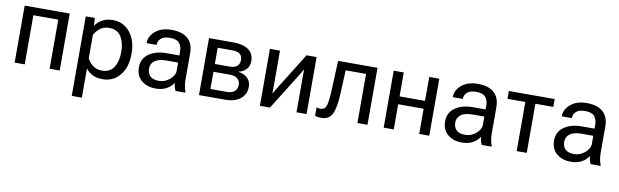

<svg xmlns="http://www.w3.org/2000/svg" viewBox="-46 -1015 5497 1705"><g transform="rotate(10 2703.0 -162.5)"><path d="M72.3 -513.7H478.5V0H387.7V-442.9H163.1V0H72.3Z M623 203.1V-513.7H705.1L709 -446.8H711.9Q731.4 -478.5 771.7 -501Q812 -523.4 865.7 -523.4Q963.4 -523.4 1022 -450.2Q1080.6 -377 1080.6 -264.6V-249Q1080.6 -136.7 1022 -63.5Q963.4 9.8 865.7 9.8Q812 9.8 774.2 -9.5Q736.3 -28.8 713.9 -60.5V203.1ZM713.9 -152.3Q729 -118.2 763.2 -91.3Q797.4 -64.5 846.2 -64.5Q919.4 -64.5 953.6 -117.7Q987.8 -170.9 987.8 -249V-264.6Q987.8 -342.8 953.6 -396Q919.4 -449.2 846.2 -449.2Q797.4 -449.2 763.2 -422.4Q729 -395.5 713.9 -361.3Z M1166 -151.4Q1166 -229.5 1228 -272.9Q1290 -316.4 1385.7 -316.4H1502V-351.6Q1502 -397.9 1478 -427Q1454.1 -456.1 1395.5 -456.1Q1336.9 -456.1 1311.8 -431.9Q1286.6 -407.7 1286.6 -376V-373.5H1196.3V-376Q1196.3 -437 1250.7 -482.7Q1305.2 -528.3 1397.9 -528.3Q1490.7 -528.3 1541.7 -483.9Q1592.8 -439.5 1592.8 -351.6V-117.2Q1592.8 -85.4 1597.7 -57.4Q1602.5 -29.3 1611.3 -7.8V0H1523.4Q1516.6 -12.2 1511 -31.7Q1505.4 -51.3 1503.9 -70.8Q1485.8 -39.1 1445.6 -14.6Q1405.3 9.8 1341.8 9.8Q1268.6 9.8 1217.3 -31.7Q1166 -73.2 1166 -151.4ZM1256.8 -156.2Q1256.8 -112.3 1282.2 -87.4Q1307.6 -62.5 1361.3 -62.5Q1415 -62.5 1458.5 -99.6Q1502 -136.7 1502 -178.2V-252H1395.5Q1327.1 -252 1292 -226.1Q1256.8 -200.2 1256.8 -156.2Z M1734.4 0V-513.7H1956.1Q2041.5 -513.7 2090.6 -479.5Q2139.6 -445.3 2139.6 -376.5Q2139.6 -333 2113.5 -304Q2087.4 -274.9 2043.9 -265.6V-264.2Q2097.2 -256.3 2127.4 -226.3Q2157.7 -196.3 2157.7 -149.4Q2157.7 -78.6 2106.4 -39.3Q2055.2 0 1970.7 0ZM1825.2 -296.4H1956.1Q2004.9 -296.4 2026.4 -316.7Q2047.9 -336.9 2047.9 -371.6Q2047.9 -405.8 2026.4 -424.3Q2004.9 -442.9 1956.1 -442.9H1825.2ZM1825.2 -70.8H1970.7Q2020 -70.8 2043.2 -92.5Q2066.4 -114.3 2066.4 -149.4Q2066.4 -184.1 2043.5 -205.1Q2020.5 -226.1 1970.7 -226.1H1825.2Z M2283.7 0V-513.7H2374.5V-196.8Q2374.5 -182.1 2374.3 -163.8Q2374 -145.5 2373.5 -130.9H2377Q2383.8 -143.1 2392.3 -157.5Q2400.9 -171.9 2410.2 -187L2613.8 -513.7H2704.6V0H2613.8V-316.4Q2613.8 -331.1 2614 -349.4Q2614.3 -367.7 2614.7 -382.3H2611.3Q2604.5 -370.1 2595.9 -355.7Q2587.4 -341.3 2578.1 -326.2L2374.5 0Z M2979 -442.9 2970.2 -239.3Q2964.4 -106 2937 -47.6Q2909.7 10.7 2835.4 10.7Q2818.8 10.7 2804.9 8.5Q2791 6.3 2781.7 2V-74.2Q2790 -70.8 2799.1 -69.3Q2808.1 -67.9 2818.8 -67.9Q2857.4 -67.9 2870.1 -107.4Q2882.8 -147 2887.2 -252L2898.4 -513.7H3253.9V0H3163.1V-442.9Z M3399.9 -513.7H3490.7V-297.9H3720.2V-513.7H3811V0H3720.2V-227.1H3490.7V0H3399.9Z M3927.2 -151.4Q3927.2 -229.5 3989.3 -272.9Q4051.3 -316.4 4147 -316.4H4263.2V-351.6Q4263.2 -397.9 4239.3 -427Q4215.3 -456.1 4156.7 -456.1Q4098.1 -456.1 4073 -431.9Q4047.9 -407.7 4047.9 -376V-373.5H3957.5V-376Q3957.5 -437 4012 -482.7Q4066.4 -528.3 4159.2 -528.3Q4252 -528.3 4303 -483.9Q4354 -439.5 4354 -351.6V-117.2Q4354 -85.4 4358.9 -57.4Q4363.8 -29.3 4372.6 -7.8V0H4284.7Q4277.8 -12.2 4272.2 -31.7Q4266.6 -51.3 4265.1 -70.8Q4247.1 -39.1 4206.8 -14.6Q4166.5 9.8 4103 9.8Q4029.8 9.8 3978.5 -31.7Q3927.2 -73.2 3927.2 -151.4ZM4018.1 -156.2Q4018.1 -112.3 4043.5 -87.4Q4068.8 -62.5 4122.6 -62.5Q4176.3 -62.5 4219.7 -99.6Q4263.2 -136.7 4263.2 -178.2V-252H4156.7Q4088.4 -252 4053.2 -226.1Q4018.1 -200.2 4018.1 -156.2Z M4438 -442.9V-513.7H4851.1V-442.9H4689.9V0H4599.1V-442.9Z M4909.7 -151.4Q4909.7 -229.5 4971.7 -272.9Q5033.7 -316.4 5129.4 -316.4H5245.6V-351.6Q5245.6 -397.9 5221.7 -427Q5197.8 -456.1 5139.2 -456.1Q5080.6 -456.1 5055.4 -431.9Q5030.3 -407.7 5030.3 -376V-373.5H4939.9V-376Q4939.9 -437 4994.4 -482.7Q5048.8 -528.3 5141.6 -528.3Q5234.4 -528.3 5285.4 -483.9Q5336.4 -439.5 5336.4 -351.6V-117.2Q5336.4 -85.4 5341.3 -57.4Q5346.2 -29.3 5355 -7.8V0H5267.1Q5260.3 -12.2 5254.6 -31.7Q5249 -51.3 5247.6 -70.8Q5229.5 -39.1 5189.2 -14.6Q5148.9 9.8 5085.4 9.8Q5012.2 9.8 4960.9 -31.7Q4909.7 -73.2 4909.7 -151.4ZM5000.5 -156.2Q5000.5 -112.3 5025.9 -87.4Q5051.3 -62.5 5105 -62.5Q5158.7 -62.5 5202.1 -99.6Q5245.6 -136.7 5245.6 -178.2V-252H5139.2Q5070.8 -252 5035.6 -226.1Q5000.5 -200.2 5000.5 -156.2Z"/></g></svg>

Font: RobotoFlex
Style: Regular
Weight: 400
Designer: Berlow after Robertson
Foundry: Google
Version: Version 2.136